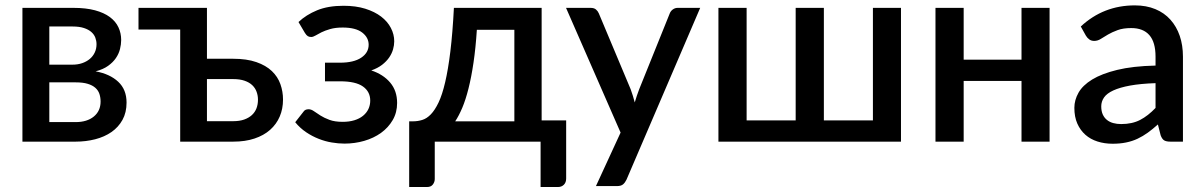

<svg xmlns="http://www.w3.org/2000/svg" viewBox="-20 -540 4590 732"><path d="M268 -74.5Q312 -74.5 337.8 -95.8Q363.5 -117 363.5 -153Q363.5 -168.5 359 -182Q354.5 -195.5 343.5 -205.2Q332.5 -215 314.2 -220.5Q296 -226 268.5 -226H168V-74.5ZM168 -439V-293.5H256.5Q276.5 -293.5 293.2 -299.2Q310 -305 322.2 -315.2Q334.5 -325.5 341.2 -339.8Q348 -354 348 -371.5Q348 -384 343.5 -396.2Q339 -408.5 328.2 -418Q317.5 -427.5 300 -433.2Q282.5 -439 256.5 -439ZM260 -510Q307.5 -510 342 -500.8Q376.5 -491.5 398.8 -475Q421 -458.5 431.5 -436Q442 -413.5 442 -387.5Q442 -371 437.5 -353Q433 -335 422 -318.8Q411 -302.5 392.2 -289Q373.5 -275.5 344.5 -268Q399 -258 430.8 -228.2Q462.5 -198.5 462.5 -149Q462.5 -111 447 -83Q431.5 -55 404.8 -36.5Q378 -18 342.8 -9Q307.5 0 268.5 0H65.5V-510Z M869.5 -78Q893 -78 910.8 -84.2Q928.5 -90.5 940.2 -101.2Q952 -112 957.8 -127Q963.5 -142 963.5 -160Q963.5 -176 958.2 -190.2Q953 -204.5 941.8 -215.2Q930.5 -226 912.5 -232.2Q894.5 -238.5 868.5 -238.5H769V-78ZM868 -316Q921 -316 957.5 -303.2Q994 -290.5 1016.5 -269Q1039 -247.5 1049 -219.2Q1059 -191 1059 -160.5Q1059 -125 1046.5 -95.8Q1034 -66.5 1009.8 -45Q985.5 -23.5 950.2 -11.8Q915 0 869.5 0H667V-427.5H508V-510H769V-316Z M1118 -456Q1147 -483.5 1189 -500.8Q1231 -518 1289.5 -518Q1336.5 -518 1372.5 -506.8Q1408.5 -495.5 1433 -476.8Q1457.5 -458 1470.2 -433.5Q1483 -409 1483 -382.5Q1483 -367.5 1478.5 -351.8Q1474 -336 1463.8 -321Q1453.5 -306 1436.8 -293Q1420 -280 1395.5 -271.5Q1441 -256.5 1467.5 -225.2Q1494 -194 1494 -147.5Q1494 -111 1477.2 -82.2Q1460.5 -53.5 1432.8 -33.5Q1405 -13.5 1368.8 -3Q1332.5 7.5 1293.5 7.5Q1270 7.5 1244.8 3.2Q1219.5 -1 1194.8 -10.8Q1170 -20.5 1147 -36Q1124 -51.5 1105.5 -74L1136.5 -113.5Q1142.5 -123.5 1156.5 -123.5Q1166.5 -123.5 1177 -116Q1187.5 -108.5 1201.8 -99.5Q1216 -90.5 1236.2 -83Q1256.5 -75.5 1286.5 -75.5Q1311.5 -75.5 1331 -81.5Q1350.5 -87.5 1364 -98.5Q1377.5 -109.5 1384.5 -124.2Q1391.5 -139 1391.5 -156.5Q1391.5 -190.5 1363.8 -210.2Q1336 -230 1276.5 -230H1219V-301H1276.5Q1328.5 -301 1357 -320Q1385.5 -339 1385.5 -369.5Q1385.5 -397 1360.8 -416Q1336 -435 1286.5 -435Q1258.5 -435 1238.8 -429.2Q1219 -423.5 1205.5 -416.8Q1192 -410 1182.8 -404.5Q1173.5 -399 1166.5 -399Q1159 -399 1153.8 -402Q1148.5 -405 1142.5 -414.5Z M1941 -77.5V-426.5H1798Q1793.5 -356.5 1785.2 -301Q1777 -245.5 1766.2 -202.8Q1755.5 -160 1742.5 -129.2Q1729.5 -98.5 1715.5 -77.5ZM2138.5 -81V140.5Q2138.5 155.5 2129.8 164.2Q2121 173 2107.5 173H2041V0H1637.5V142.5Q1637.5 154 1630.2 163.5Q1623 173 1608 173H1540V-77.5H1555.5Q1573 -77.5 1590 -82.8Q1607 -88 1622.5 -104Q1638 -120 1652 -149.2Q1666 -178.5 1677.2 -226.5Q1688.5 -274.5 1697 -344Q1705.5 -413.5 1710.5 -510H2045V-81Z M2649.5 -510 2368.5 145Q2363 156.5 2355.2 163Q2347.5 169.5 2331.5 169.5H2252L2346 -34.5L2138 -510H2231.5Q2245 -510 2252.2 -503.8Q2259.5 -497.5 2263 -489L2384.5 -199.5Q2389 -187 2392.8 -174.8Q2396.5 -162.5 2400 -149.5Q2404 -162.5 2408 -175Q2412 -187.5 2417 -200L2533.5 -489Q2537 -498 2545.2 -504Q2553.5 -510 2563.5 -510Z M3415 -510V0H2719V-510H2826.5V-81H3013.5V-510H3121V-81H3308V-510Z M3981.5 -510V0H3874.5V-231.5H3654V0H3546.5V-510H3654V-312.5H3874.5V-510Z M4385.5 -223Q4328 -221 4288.5 -213.8Q4249 -206.5 4224.5 -195.2Q4200 -184 4189.2 -168.5Q4178.5 -153 4178.5 -134.5Q4178.5 -116.5 4184.2 -103.8Q4190 -91 4200.2 -82.8Q4210.5 -74.5 4224.2 -70.8Q4238 -67 4254.5 -67Q4296.5 -67 4326.8 -82.8Q4357 -98.5 4385.5 -128.5ZM4100.5 -439Q4187 -519.5 4306.5 -519.5Q4350.5 -519.5 4384.8 -505.2Q4419 -491 4442.2 -465Q4465.5 -439 4477.8 -403.2Q4490 -367.5 4490 -324V0H4442Q4426.5 0 4418.5 -4.8Q4410.5 -9.5 4405 -24L4394.5 -65.5Q4375 -48 4356 -34.2Q4337 -20.5 4316.8 -11Q4296.5 -1.5 4273.2 3.2Q4250 8 4222 8Q4191 8 4164.2 -0.5Q4137.5 -9 4118 -26.2Q4098.5 -43.5 4087.2 -69Q4076 -94.5 4076 -129Q4076 -158.5 4091.8 -186.5Q4107.5 -214.5 4143.8 -236.8Q4180 -259 4239.2 -273.5Q4298.5 -288 4385.5 -290V-324Q4385.5 -379 4362 -406Q4338.5 -433 4293 -433Q4262 -433 4241 -425.2Q4220 -417.5 4204.5 -408.5Q4189 -399.5 4177 -391.8Q4165 -384 4151.5 -384Q4140.5 -384 4132.8 -389.8Q4125 -395.5 4120 -404Z"/></svg>

Font: Lato SemiBold
Style: Regular
Weight: 600
Designer: Lukasz Dziedzic with Adam Twardoch and Botio Nikoltchev
Foundry: tyPoland Lukasz Dziedzic
Version: Version 2.015; 2015-08-06; http://www.latofonts.com/